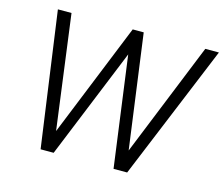

<svg xmlns="http://www.w3.org/2000/svg" viewBox="-102 -859 1158 994"><g transform="rotate(15 477.0 -361.5)"><path d="M954 -723H881L634 -112L551 -723H492L245 -112L164 -723H91L192 0H262L503 -592L583 0H656Z"/></g></svg>

Font: United Sans Light
Style: Italic
Weight: 300
Italic angle: -8°
Designer: Pablo Impallari, Rodrigo Fuenzalida (Modified by Dan O. Williams)
Version: Version 1.000;PS 001.000;hotconv 1.0.88;makeotf.lib2.5.64775